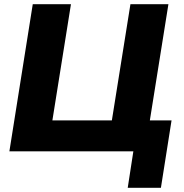

<svg xmlns="http://www.w3.org/2000/svg" viewBox="-20 -725 880 920"><path d="M592 175 619 0H25L137 -705H320L231 -148H516L605 -705H787L698 -148H802L751 175Z"/></svg>

Font: Winston ExtraBold
Style: Italic
Weight: 800
Italic angle: -9°
Designer: Original fonts by Vernon Adams / Changes by Cristiano Sobral
Foundry: Original fonts by Vernon Adams / Changes by Cristiano Sobral
Version: Version 2.503;July 17, 2020;FontCreator 13.0.0.2655 64-bit